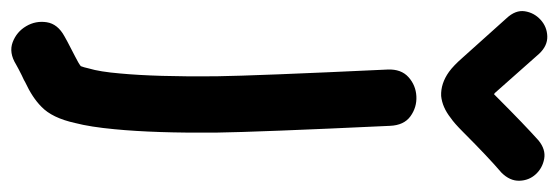

<svg xmlns="http://www.w3.org/2000/svg" viewBox="-384 -460 992 341"><g transform="rotate(90 112.5 -290.0)"><path d="M57 178Q64 174 76 168Q87 163 88 162Q116 149 132 133Q152 114 161 73Q168 46 172 3Q179 -69 178 -178Q177 -251 166 -486Q165 -511 149 -522.5Q133 -534 113.5 -533Q94 -532 79.5 -519Q65 -506 66 -482Q77 -248 78 -177Q79 -71 73 -7Q70 29 64 49Q62 58 60 63Q55 67 43 73Q8 91 7 92Q-15 104 -18 123.5Q-21 143 -11 160Q-1 177 17.5 184Q36 191 57 178ZM113 -577Q133 -579 152 -594Q161 -600 177 -616Q222 -661 249 -684Q264 -699 263.5 -716Q263 -733 252 -745Q241 -757 224.5 -760Q208 -763 192 -750Q163 -724 116 -677L110 -671L108 -672L38 -751Q24 -766 7 -765.5Q-10 -765 -22.5 -753.5Q-35 -742 -37.5 -725.5Q-40 -709 -25 -693L45 -615Q59 -599 70 -591Q91 -576 113 -577Z"/></g></svg>

Font: Balsamiq Sans
Style: Regular
Weight: 400
Designer: Michael Angeles
Foundry: Balsamiq SRL
Version: Version 1.020; ttfautohint (v1.8.4.7-5d5b);gftools[0.9.26]